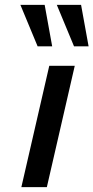

<svg xmlns="http://www.w3.org/2000/svg" viewBox="-20 -771 385 791"><path d="M195 -580 164 -751H64L135 -580ZM345 -580 314 -751H214L285 -580ZM173 0 288 -500H183L68 0Z"/></svg>

Font: Perun Medium Italic
Style: Regular
Weight: 500
Italic angle: -12°
Foundry: Copyright (c) Stefan Peev, Context Ltd, 2016
Version: Version 1.026